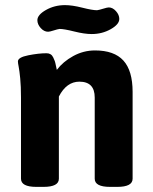

<svg xmlns="http://www.w3.org/2000/svg" viewBox="-20 -728 597 750"><path d="M498 -369V-30Q498 2 438 2H410Q350 2 350 -30V-347Q350 -409 290 -409Q240 -409 210 -351V-30Q210 2 150 2H122Q62 2 62 -30V-347Q62 -391 59 -421.5Q56 -452 53 -467Q50 -482 50 -488Q50 -504 90.5 -512Q131 -520 162 -520Q171 -520 177.5 -516Q184 -512 188 -503.5Q192 -495 194 -489.5Q196 -484 198.5 -471Q201 -458 202 -455Q226 -487 266 -509Q306 -531 351 -531Q426 -531 462 -491.5Q498 -452 498 -369ZM446 -654Q446 -633 412.5 -614Q379 -595 338 -595Q310 -595 270 -605Q230 -615 213 -615Q205 -614 189.5 -609Q174 -604 168 -604Q152 -604 139 -618.5Q126 -633 126 -649Q126 -670 159.5 -689Q193 -708 234 -708Q262 -708 301.5 -698Q341 -688 359 -688Q367 -689 383 -694Q399 -699 405 -699Q420 -699 433 -684.5Q446 -670 446 -654Z"/></svg>

Font: mmAsap
Style: Bold
Weight: 700
Designer: Pablo Cosgaya
Foundry: Omnibus-Type
Version: Version 1.001